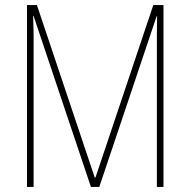

<svg xmlns="http://www.w3.org/2000/svg" viewBox="-20 -734 748 754"><path d="M337 0H370L595 -670H597C596 -618 596 -595 596 -583V0H622V-714H582L355 -37H352L125 -714H86V0H112V-584C112 -599 112 -619 110 -671H112Z"/></svg>

Font: Noto Sans Ethiopic Condensed Thin
Style: Regular
Weight: 100
Width: 3
Designer: Monotype Design Team
Foundry: Monotype Imaging Inc.
Version: Version 2.102